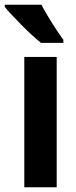

<svg xmlns="http://www.w3.org/2000/svg" viewBox="-39 -786 321 806"><path d="M199 0H63V-547H199ZM135 -766Q146 -745 163 -716.5Q180 -688 197.5 -661.5Q215 -635 227 -619V-606H133Q118 -618 96.5 -637.5Q75 -657 53 -679.5Q31 -702 11.5 -722.5Q-8 -743 -19 -757V-766Z"/></svg>

Font: Noto Sans Condensed
Style: Bold
Weight: 700
Width: 3
Designer: Monotype Design Team
Foundry: Monotype Imaging Inc.
Version: Version 2.013; ttfautohint (v1.8.4.7-5d5b)